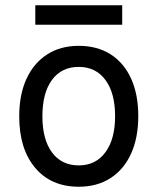

<svg xmlns="http://www.w3.org/2000/svg" viewBox="-20 -697 598 729"><path d="M279 12Q174 12 113.5 -59.8Q53 -131.5 53 -255Q53 -337.5 80.5 -397.5Q108 -457.5 158.8 -490.2Q209.5 -523 279 -523Q349 -523 399.8 -490.8Q450.5 -458.5 477.8 -398.5Q505 -338.5 505 -256Q505 -173.5 477.5 -113.2Q450 -53 399.2 -20.5Q348.5 12 279 12ZM279 -69Q343.5 -69 380.2 -118.8Q417 -168.5 417 -256Q417 -344 380.2 -393.5Q343.5 -443 279 -443Q214 -443 177.5 -393.8Q141 -344.5 141 -255Q141 -167.5 177.5 -118.2Q214 -69 279 -69ZM114 -603V-677H444V-603Z"/></svg>

Font: Overpass
Style: Regular
Weight: 400
Designer: Delve Withrington, Dave Bailey, Thomas Jockin
Foundry: Delve Fonts LLC
Version: Version 4.000